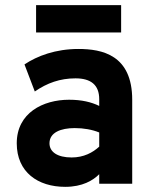

<svg xmlns="http://www.w3.org/2000/svg" viewBox="-20 -713 598 745"><path d="M120 -587H450V-693H120ZM365 0H493V-326C493 -500 376 -523 284 -523C196 -523 124 -496 75 -463L115 -358C163 -391 213 -409 273 -409C332 -409 365 -384 365 -328V-302C334 -317 297 -326 248 -326C147 -326 45 -275 45 -157C45 -45 127 12 233 12C300 12 341 -13 365 -37ZM258 -102C202 -102 172 -124 172 -157C172 -199 216 -216 270 -216C305 -216 338 -210 365 -199V-144C340 -121 305 -102 258 -102Z"/></svg>

Font: Overpass ExtraBold
Style: Regular
Weight: 800
Designer: Delve Withrington, Thomas Jockin
Foundry: Delve Fonts
Version: Version 3.000;DELV;Overpass